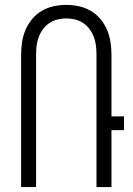

<svg xmlns="http://www.w3.org/2000/svg" viewBox="-20 -762 540 782"><path d="M66 0V-539Q66 -565 70 -591Q74 -617 84 -640.5Q94 -664 111 -684.5Q128 -705 150.5 -718Q173 -731 198.5 -736.5Q224 -742 250 -742Q276 -742 301.5 -736.5Q327 -731 349.5 -718Q372 -705 389 -684.5Q406 -664 416 -640.5Q426 -617 430 -591Q434 -565 434 -539V-288H485V-232H434V0H373V-539Q373 -557 371 -575Q369 -593 362.5 -610.5Q356 -628 345 -643Q334 -658 319 -668Q304 -678 286 -682.5Q268 -687 250 -687Q232 -687 214 -682.5Q196 -678 181 -668Q166 -658 155 -643Q144 -628 137.5 -610.5Q131 -593 129 -575Q127 -557 127 -539V0Z"/></svg>

Font: Iosevka Light
Style: Regular
Weight: 300
Monospace: yes
Designer: Belleve Invis
Foundry: Belleve Invis
Version: Version 32.5.0; ttfautohint (v1.8.4)